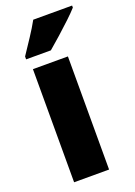

<svg xmlns="http://www.w3.org/2000/svg" viewBox="-147 -824 619 882"><g transform="rotate(-20 162.5 -383.0)"><path d="M227 0H56V-553H227ZM325 -756Q309 -738 280.5 -711Q252 -684 220.5 -656Q189 -628 163 -606H42V-620Q66 -656 91.5 -694.5Q117 -733 135 -766H325Z"/></g></svg>

Font: Noto Sans Khmer UI Condensed Black
Style: Regular
Weight: 900
Width: 3
Designer: Danh Hong and the Monotype Design Team
Foundry: Monotype Imaging Inc.
Version: Version 2.002; ttfautohint (v1.8.4.7-5d5b)